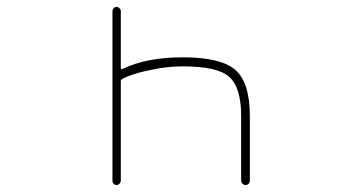

<svg xmlns="http://www.w3.org/2000/svg" viewBox="-20 -564 1040 561"><path d="M684.6 -36.1V-225.6Q684.6 -308.6 649.4 -339.8Q615.2 -370.1 513.7 -370.1Q465.8 -370.1 414.1 -358.4Q363.3 -347.7 336.9 -333Q333 -331.1 333 -327.1V-36.1Q333 -31.2 329.1 -27.3Q325.2 -23.4 320.3 -23.4Q315.4 -23.4 312 -27.3Q308.6 -31.2 308.6 -36.1V-531.2Q308.6 -536.1 312 -540Q315.4 -543.9 320.3 -543.9Q325.2 -543.9 329.1 -540Q333 -536.1 333 -531.2V-364.3Q333 -360.4 336.9 -362.3L339.8 -363.3Q409.2 -396.5 513.7 -396.5Q626 -396.5 668 -359.4Q710 -322.3 710 -225.6V-36.1Q710 -31.2 706.5 -27.3Q703.1 -23.4 697.8 -23.4Q692.4 -23.4 688.5 -27.3Q684.6 -31.2 684.6 -36.1Z"/></svg>

Font: Rounded-X Mgen+ 1m thin
Style: Regular
Weight: 100
Designer: [Source Han Sans]
Ryoko NISHIZUKA  (kana & ideographs); Paul D. Hunt (Latin, Greek & Cyrillic); Wenlong ZHANG  (bopomofo
Version: Version 1.059.20150602